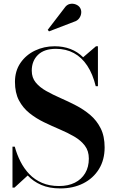

<svg xmlns="http://www.w3.org/2000/svg" viewBox="-20 -1012 628 1046"><path d="M308.5 14.5Q248.5 14.5 204.8 -4.5Q161 -23.5 131 -56L59 10H48V-213H60.5Q72 -170.5 91.5 -132Q111 -93.5 140 -63.2Q169 -33 209 -15.8Q249 1.5 301.5 1.5Q351.5 1.5 387.8 -16.8Q424 -35 444 -68.5Q464 -102 464 -148Q464 -190 442 -218.8Q420 -247.5 384.2 -268.2Q348.5 -289 305.5 -307.2Q262.5 -325.5 219.5 -346.2Q176.5 -367 140.8 -395.5Q105 -424 83.2 -465.2Q61.5 -506.5 61.5 -566Q61.5 -625.5 91.5 -669.2Q121.5 -713 170.8 -736.5Q220 -760 277.5 -760Q324.5 -760 363.8 -745Q403 -730 433 -700L503 -760H513.5V-542.5H501.5Q485.5 -608.5 455.5 -654Q425.5 -699.5 382.5 -722.8Q339.5 -746 285 -746Q220.5 -746 186.8 -713Q153 -680 153 -627Q153 -589 174.5 -562.8Q196 -536.5 231.5 -516.5Q267 -496.5 309.2 -478Q351.5 -459.5 394 -437.5Q436.5 -415.5 471.8 -385.5Q507 -355.5 528.5 -312.8Q550 -270 550 -209Q550 -141 519 -90.8Q488 -40.5 433.5 -13Q379 14.5 308.5 14.5ZM247 -841 240 -849.5 330.5 -967.5Q343 -986.5 360 -990.2Q377 -994 392.5 -988Q408 -982 415.5 -970.5Q424 -957.5 422.5 -941.2Q421 -925 411 -911.8Q401 -898.5 383.5 -893.5Z"/></svg>

Font: Bodoni Moda 18pt SemiBold
Style: Regular
Weight: 600
Designer: Owen Earl
Foundry: indestructible type
Version: Version 2.005